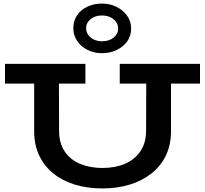

<svg xmlns="http://www.w3.org/2000/svg" viewBox="-20 -1045 1152 1079"><path d="M556 14Q471 14 401 -7.5Q331 -29 279.5 -70.5Q228 -112 200 -171.5Q172 -231 172 -308V-626H311L312 -310Q312 -241 343.5 -194Q375 -147 430.5 -124Q486 -101 556 -101Q627 -101 682 -124.5Q737 -148 769 -195Q801 -242 801 -311L802 -626H941V-308Q941 -231 912.5 -171.5Q884 -112 831.5 -70.5Q779 -29 709 -7.5Q639 14 556 14ZM8 -575V-686H460V-575ZM653 -575V-686H1104V-575ZM553 -746Q509 -746 472 -764.5Q435 -783 413.5 -815Q392 -847 392 -886Q392 -928 413.5 -959.5Q435 -991 472 -1008Q509 -1025 553 -1025Q598 -1025 635 -1006.5Q672 -988 694.5 -956.5Q717 -925 717 -885Q717 -843 694.5 -812Q672 -781 635 -763.5Q598 -746 553 -746ZM553 -813Q593 -813 618.5 -833.5Q644 -854 644 -885Q644 -915 618.5 -936.5Q593 -958 553 -958Q514 -958 489 -937.5Q464 -917 464 -886Q464 -866 475.5 -849.5Q487 -833 507.5 -823Q528 -813 553 -813Z"/></svg>

Font: BioRhyme SemiExpanded
Style: Bold
Weight: 700
Width: 6
Designer: Aoife Mooney
Foundry: Aoife Mooney Type
Version: Version 1.600;gftools[0.9.33]